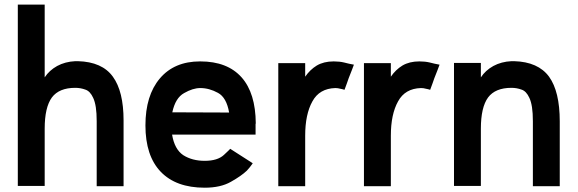

<svg xmlns="http://www.w3.org/2000/svg" viewBox="-20 -832 2582 858"><path d="M328.1 -558.6Q436.5 -555.7 484.4 -489.3Q532.2 -423.8 532.2 -293.9Q532.2 -292 532.2 -290Q532.2 -193.4 532.2 0Q492.2 0 412.1 0Q412.1 -45.9 412.1 -52.7Q412.1 -58.6 412.1 -100.6Q412.1 -110.4 412.1 -125Q412.1 -138.7 412.1 -158.2Q412.1 -181.6 412.1 -213.9Q412.1 -246.1 412.1 -290Q412.1 -327.1 408.2 -352.5Q404.3 -377.9 396.5 -394.5Q382.8 -424.8 361.3 -431.6Q339.8 -439.5 316.4 -439.5Q244.1 -439.5 211.9 -396.5Q179.7 -352.5 179.7 -256.8Q179.7 -171.9 179.7 -1Q139.6 -1 59.6 -1Q59.6 -271.5 59.6 -811.5Q99.6 -811.5 179.7 -811.5Q179.7 -759.8 179.7 -752.9Q179.7 -746.1 179.7 -699.2Q179.7 -687.5 179.7 -671.9Q179.7 -656.2 179.7 -634.8Q179.7 -608.4 179.7 -571.3Q179.7 -535.2 179.7 -486.3Q200.2 -517.6 235.4 -537.1Q271.5 -556.6 316.4 -558.6Q319.3 -558.6 322.3 -558.6Q326.2 -558.6 328.1 -558.6Z M1122.1 -279.3Q1122.1 -262.7 1122.1 -230.5Q997.1 -230.5 749 -230.5Q759.8 -165 798.8 -138.7Q838.9 -113.3 894.5 -113.3Q952.1 -113.3 980.5 -139.6Q1007.8 -165 1008.8 -167Q1042 -145.5 1109.4 -102.5Q1109.4 -101.6 1102.5 -92.8Q1095.7 -83 1083 -69.3Q1058.6 -45.9 1011.7 -19.5Q965.8 6.8 894.5 6.8Q766.6 6.8 698.2 -64.5Q629.9 -135.7 629.9 -271.5Q629.9 -405.3 694.3 -481.4Q758.8 -557.6 874 -557.6Q874 -557.6 874 -557.6Q875 -557.6 875 -557.6Q996.1 -557.6 1059.6 -486.3Q1122.1 -416 1123 -280.3Q1123 -279.3 1123 -279.3Q1122.1 -279.3 1122.1 -279.3ZM1003.9 -329.1Q992.2 -396.5 954.1 -417Q915 -438.5 875 -438.5Q841.8 -438.5 802.7 -416Q763.7 -394.5 750 -330.1Q834 -330.1 1003.9 -329.1Z M1561.5 -543Q1552.7 -520.5 1552.7 -519.5Q1551.8 -518.6 1538.1 -482.4Q1535.2 -472.7 1530.3 -460Q1525.4 -448.2 1519.5 -430.7Q1510.7 -433.6 1500 -435.5Q1490.2 -438.5 1478.5 -438.5Q1407.2 -436.5 1376 -378.9Q1343.8 -321.3 1343.8 -225.6Q1343.8 -150.4 1343.8 0Q1303.7 0 1223.6 0Q1223.6 -91.8 1223.6 -276.4Q1223.6 -367.2 1223.6 -549.8Q1263.7 -549.8 1343.8 -549.8Q1343.8 -535.2 1343.8 -535.2Q1343.8 -535.2 1343.8 -489.3Q1365.2 -520.5 1395.5 -539.1Q1426.8 -557.6 1470.7 -557.6Q1471.7 -557.6 1471.7 -557.6Q1471.7 -557.6 1471.7 -557.6Q1497.1 -557.6 1517.6 -552.7Q1539.1 -546.9 1561.5 -543Z M1944.3 -543Q1935.5 -520.5 1935.5 -519.5Q1934.6 -518.6 1920.9 -482.4Q1918 -472.7 1913.1 -460Q1908.2 -448.2 1902.3 -430.7Q1893.6 -433.6 1882.8 -435.5Q1873 -438.5 1861.3 -438.5Q1790 -436.5 1758.8 -378.9Q1726.6 -321.3 1726.6 -225.6Q1726.6 -150.4 1726.6 0Q1686.5 0 1606.4 0Q1606.4 -91.8 1606.4 -276.4Q1606.4 -367.2 1606.4 -549.8Q1646.5 -549.8 1726.6 -549.8Q1726.6 -535.2 1726.6 -535.2Q1726.6 -535.2 1726.6 -489.3Q1748 -520.5 1778.3 -539.1Q1809.6 -557.6 1853.5 -557.6Q1854.5 -557.6 1854.5 -557.6Q1854.5 -557.6 1854.5 -557.6Q1879.9 -557.6 1900.4 -552.7Q1921.9 -546.9 1944.3 -543Z M2277.3 -558.6Q2384.8 -555.7 2433.6 -489.3Q2481.4 -422.9 2481.4 -290Q2481.4 -193.4 2481.4 0Q2441.4 0 2361.3 0Q2361.3 -45.9 2361.3 -52.7Q2361.3 -58.6 2361.3 -100.6Q2361.3 -110.4 2361.3 -125Q2361.3 -138.7 2361.3 -158.2Q2361.3 -181.6 2361.3 -213.9Q2361.3 -246.1 2361.3 -290Q2361.3 -327.1 2357.4 -352.5Q2353.5 -377.9 2345.7 -394.5Q2332 -424.8 2310.5 -431.6Q2289.1 -439.5 2265.6 -439.5Q2193.4 -439.5 2161.1 -396.5Q2128.9 -352.5 2128.9 -256.8Q2128.9 -171.9 2128.9 -1Q2088.9 -1 2008.8 -1Q2008.8 -184.6 2008.8 -550.8Q2048.8 -550.8 2128.9 -550.8Q2128.9 -535.2 2128.9 -535.2Q2128.9 -535.2 2128.9 -486.3Q2149.4 -517.6 2184.6 -537.1Q2220.7 -556.6 2265.6 -558.6Q2268.6 -558.6 2271.5 -558.6Q2274.4 -558.6 2277.3 -558.6Z"/></svg>

Font: Seiden_Sans_Regular
Style: Regular
Weight: 400
Designer: Kevin Beronilla
Version: Version 1.0